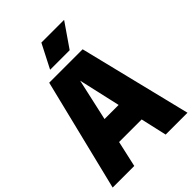

<svg xmlns="http://www.w3.org/2000/svg" viewBox="-272 -1073 1194 1194"><g transform="rotate(-45 325.0 -475.5)"><path d="M-4 0 178 -740H472L654 0H462L423 -172H224.5L186 0ZM261.5 -337H385.5L323 -613ZM239 -793 320 -951H520L411 -793Z"/></g></svg>

Font: Encode Sans Condensed Condensed Black
Style: Regular
Weight: 900
Width: 3
Designer: Multiple Designers
Foundry: Impallari Type
Version: Version 3.000; ttfautohint (v1.8.3) -l 8 -r 50 -G 200 -x 14 